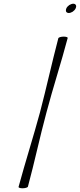

<svg xmlns="http://www.w3.org/2000/svg" viewBox="-20 -1005 430 1033"><path d="M387 -960C390 -967 391 -973 388 -978C386 -982 381 -985 374 -985C368 -985 360 -982 353 -978C346 -973 340 -967 337 -960C334 -953 334 -947 336 -942C338 -938 344 -935 350 -935C357 -935 364 -938 371 -942C378 -947 384 -953 387 -960ZM294 -800C259 -667 230 -533 195 -400C159 -267 116 -133 80 0C78 4 87 8 101 8C115 8 128 4 130 0C166 -133 194 -267 230 -400C265 -533 309 -667 344 -800C346 -804 337 -808 323 -808C309 -808 296 -804 294 -800Z"/></svg>

Font: Nupuram Thin Italic
Style: Regular
Weight: 100
Designer: Santhosh Thottingal (santhosh.thottingal@gmail.com)
Foundry: SMC
Version: Version 1.000